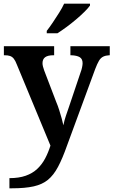

<svg xmlns="http://www.w3.org/2000/svg" viewBox="-20 -786 614 1039"><path d="M31 178Q82 178 119 165Q156 152 181.5 128Q207 104 224 72Q241 40 253 2L71 -437Q63 -458 54.5 -468.5Q46 -479 34.5 -483Q23 -487 5 -487H1V-536H273V-487H269Q239 -487 224.5 -476.5Q210 -466 210 -444Q210 -436 212.5 -426Q215 -416 219 -405L284 -235Q293 -214 300.5 -190Q308 -166 314 -144.5Q320 -123 323 -108Q328 -134 336.5 -159Q345 -184 353 -207L417 -397Q421 -407 424 -421Q427 -435 427 -444Q427 -467 411.5 -476.5Q396 -486 365 -487H361V-536H574V-487H571Q552 -486 538.5 -479.5Q525 -473 515.5 -457Q506 -441 495 -412L343 1Q318 72 294 117Q270 162 239.5 187Q209 212 162.5 222.5Q116 233 45 233H31ZM233 -619Q248 -638 265.5 -664Q283 -690 300 -717Q317 -744 327 -766H467V-756Q458 -743 438 -723Q418 -703 392 -681Q366 -659 339.5 -639.5Q313 -620 291 -606H233Z"/></svg>

Font: Noto Rashi Hebrew SemiBold
Style: Regular
Weight: 600
Version: Version 1.006